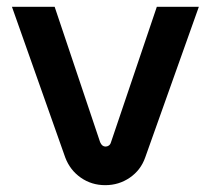

<svg xmlns="http://www.w3.org/2000/svg" viewBox="-20 -530 617 562"><path d="M288 12Q248 12 216.5 -10Q185 -32 171 -69L15 -510H140L273 -114Q276 -107 280 -104Q284 -101 289 -101Q294 -101 298.5 -104Q303 -107 305 -114L439 -510H562L405 -69Q392 -32 360 -10Q328 12 288 12Z"/></svg>

Font: MuseoModerno Thin Medium
Style: Regular
Weight: 500
Version: Version 1.003